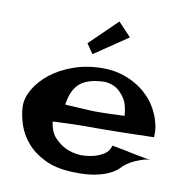

<svg xmlns="http://www.w3.org/2000/svg" viewBox="-70 -741 692 717"><g transform="rotate(10 276.5 -382.0)"><path d="M268.6 -157.2Q295.9 -157.2 319.3 -163.1Q338.9 -168 356.9 -179.2Q375 -190.4 380.9 -212.9Q400.4 -209 414.1 -206.5Q427.7 -204.1 437.5 -202.1Q448.2 -199.2 456.1 -198.2Q463.9 -196.3 474.6 -194.3Q484.4 -192.4 498.5 -189.9Q512.7 -187.5 532.2 -183.6Q517.6 -185.5 502.4 -180.7Q487.3 -175.8 473.6 -169.9Q458 -163.1 444.3 -153.3Q435.5 -147.5 424.3 -135.7Q413.1 -124 392.6 -113.3Q372.1 -102.5 338.4 -95.2Q304.7 -87.9 252 -89.8Q188.5 -91.8 145.5 -112.8Q102.5 -133.8 76.2 -164.6Q49.8 -195.3 38.1 -231.4Q26.4 -267.6 25.4 -298.8Q24.4 -330.1 43.9 -364.3Q63.5 -398.4 99.1 -426.8Q134.8 -455.1 185.5 -473.1Q236.3 -491.2 296.9 -491.2Q332 -491.2 361.8 -482.9Q391.6 -474.6 416.5 -460.9Q441.4 -447.3 460 -430.2Q478.5 -413.1 491.2 -395.5Q503.9 -377 512.7 -356.4Q520.5 -338.9 525.4 -316.4Q530.3 -293.9 528.3 -270.5Q454.1 -268.6 408.7 -267.6Q363.3 -266.6 337.9 -266.6H293.9H260.7Q243.2 -266.6 214.8 -265.6Q186.5 -264.6 145.5 -262.7Q150.4 -223.6 170.4 -202.6Q190.4 -181.6 212.9 -170.9Q238.3 -159.2 268.6 -157.2ZM180.7 -333Q211.9 -331.1 232.9 -330.1Q253.9 -329.1 267.6 -328.1Q282.2 -327.1 291 -327.1H315.4Q339.8 -327.1 406.2 -330.1Q403.3 -373 388.2 -395.5Q373 -418 356.4 -428.7Q336.9 -440.4 313.5 -442.4Q250 -441.4 219.2 -416Q188.5 -390.6 180.7 -333ZM222.7 -573.2 326.2 -673.8 375 -622.1 248 -536.1Z"/></g></svg>

Font: Irish Growler
Style: Regular
Weight: 400
Designer: Squid
Foundry: Font Diner, Inc DBA Sideshow
Version: Version 1.000